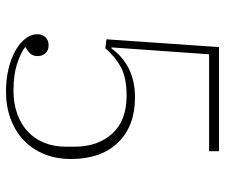

<svg xmlns="http://www.w3.org/2000/svg" viewBox="-75 -663 750 640"><g transform="rotate(90 300.0 -343.0)"><path d="M285 12Q244 12 209 3.5Q174 -5 148.5 -19.5Q123 -34 108.5 -53Q94 -72 94 -92Q94 -109 104 -119.5Q114 -130 131 -130Q148 -130 157.5 -119.5Q167 -109 167 -93Q167 -79 159 -69.5Q151 -60 138 -54V-51Q158 -36 194 -24.5Q230 -13 282 -13Q326 -13 361 -26Q396 -39 420 -62Q444 -85 456.5 -117Q469 -149 469 -188V-216Q469 -294 425.5 -342Q382 -390 299 -390Q239 -390 204 -371Q169 -352 141 -319L111 -323L137 -698H484V-665H161L138 -340L141 -339Q198 -418 305 -418Q400 -418 455 -361.5Q510 -305 510 -204Q510 -155 493.5 -115Q477 -75 447.5 -47Q418 -19 376.5 -3.5Q335 12 285 12Z"/></g></svg>

Font: IBM Plex Serif ExtraLight
Style: Regular
Weight: 200
Designer: Mike Abbink, Paul van der Laan, Pieter van Rosmalen
Foundry: Bold Monday
Version: Version 2.5